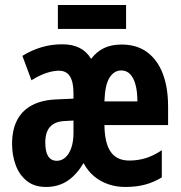

<svg xmlns="http://www.w3.org/2000/svg" viewBox="-20 -733 719 763"><path d="M463 -556Q524 -556 565 -525.5Q606 -495 627 -440Q648 -385 648 -309V-236H395Q396 -164 420 -129.5Q444 -95 494 -95Q528 -95 559 -104.5Q590 -114 623 -136V-28Q592 -9 557 0.5Q522 10 478 10Q443 10 411.5 -0.5Q380 -11 354.5 -32Q329 -53 312 -85Q293 -53 270 -31.5Q247 -10 220.5 0Q194 10 163 10Q116 10 86 -14.5Q56 -39 42 -78Q28 -117 28 -161Q28 -218 48.5 -256.5Q69 -295 108.5 -315.5Q148 -336 205 -338L272 -341V-363Q272 -407 258 -429.5Q244 -452 214 -452Q192 -452 164.5 -443Q137 -434 105 -414L69 -511Q104 -533 144 -545Q184 -557 227 -557Q268 -557 296.5 -542.5Q325 -528 342 -499Q364 -528 393.5 -542Q423 -556 463 -556ZM236 -252Q198 -250 179 -229Q160 -208 160 -167Q160 -130 171.5 -112Q183 -94 206 -94Q225 -94 240 -107.5Q255 -121 263.5 -146Q272 -171 272 -204V-254ZM462 -453Q433 -453 415 -424Q397 -395 395 -330H526Q526 -369 518.5 -396.5Q511 -424 497 -438.5Q483 -453 462 -453ZM481 -713V-618H210V-713Z"/></svg>

Font: Noto Sans Display ExtraCondensed
Style: Bold
Weight: 700
Width: 2
Designer: Monotype Design Team
Foundry: Monotype Imaging Inc.
Version: Version 2.003